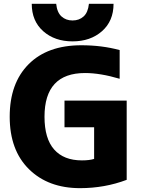

<svg xmlns="http://www.w3.org/2000/svg" viewBox="-20 -981 755 1013"><path d="M147.5 -960.9H276.4Q281.2 -915 304.7 -894Q328.1 -873 362.8 -873Q397.5 -873 420.9 -894Q444.3 -915 449.2 -960.9H579.1Q579.1 -870.1 518.1 -816.4Q457 -762.7 362.8 -762.7Q268.6 -762.7 208 -816.4Q147.5 -870.1 147.5 -960.9ZM409.2 -742.2Q517.6 -742.2 611.3 -716.8V-565.4Q508.8 -595.7 428.7 -595.7Q214.8 -595.7 214.8 -365.2Q214.8 -250 265.6 -192.4Q316.4 -134.8 412.1 -134.8Q452.1 -134.8 476.6 -142.6V-309.6H320.3V-450.2H648.4V-32.2Q532.2 11.7 402.3 11.7Q234.4 11.7 132.8 -88.4Q31.2 -188.5 31.2 -365.2Q31.2 -542 130.9 -642.1Q230.5 -742.2 409.2 -742.2Z"/></svg>

Font: Gen Shin Gothic Heavy
Style: Bold
Weight: 900
Designer: [Source Han Sans]
Ryoko NISHIZUKA  (kana & ideographs); Paul D. Hunt (Latin, Greek & Cyrillic); Wenlong ZHANG  (bopomofo
Version: Version 1.002.20150607